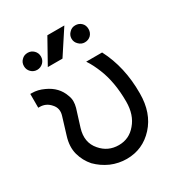

<svg xmlns="http://www.w3.org/2000/svg" viewBox="-172 -818 870 940"><g transform="rotate(-30 263.0 -347.5)"><path d="M20 -500V-422H28Q64 -422 88 -394Q113 -367 101 -329L72 -234Q55 -180 67 -135Q73 -113 83.5 -93.5Q94 -74 109 -57Q125 -41 143 -28.5Q161 -16 183 -6Q204 3 226.5 7.5Q249 12 271 12Q362 12 424 -56Q486 -124 486 -234Q487 -383 426 -500H336Q348 -482 357.5 -463Q367 -444 375 -424Q391 -385 399.5 -337Q408 -289 408 -233Q408 -158 368 -112Q330 -66 271 -66Q210 -66 171 -112Q128 -161 150 -233L180 -329Q185 -347 185 -364Q185 -381 178 -398Q168 -427 147.5 -448.5Q127 -470 96 -484Q79 -492 62.5 -496Q46 -500 28 -500ZM160 -571H243L332 -707H236ZM109 -681Q88 -681 75 -667Q61 -654 61 -633Q61 -613 75 -599Q89 -585 109 -585Q128 -585 143 -599Q157 -613 157 -633Q157 -653 143 -667Q129 -681 109 -681ZM378 -681Q358 -681 345 -667Q330 -653 330 -633Q330 -613 345 -599Q359 -585 378 -585Q399 -585 413 -599Q426 -613 426 -633Q426 -654 413 -667Q399 -681 378 -681Z"/></g></svg>

Font: Unageo
Style: Regular
Weight: 400
Designer: Richard Sepsi
Foundry: Richard Sepsi
Version: Version 2.000